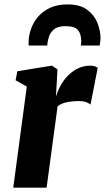

<svg xmlns="http://www.w3.org/2000/svg" viewBox="-20 -872 487 892"><path d="M41.5 0 104.5 -470 52.5 -499 60.5 -541 221 -567 247 -550 242 -458.5 239.5 -422Q248 -450.5 262.8 -476.8Q277.5 -503 298.2 -523.2Q319 -543.5 344.5 -555.2Q370 -567 400 -567Q413 -567 421.8 -563.5Q430.5 -560 434 -557L400.5 -386Q397.5 -390 383.5 -396.2Q369.5 -402.5 346 -402.5Q331 -402.5 316.5 -401Q302 -399.5 289 -396.8Q276 -394 265.5 -389.2Q255 -384.5 247.5 -378L196.5 0ZM113 -660.5Q113 -665 112.8 -669Q112.5 -673 113 -677.5Q113 -703.5 122.8 -733.8Q132.5 -764 154 -790.8Q175.5 -817.5 210 -834.5Q244.5 -851.5 294 -851.5Q351 -851.5 384.2 -827.2Q417.5 -803 432.2 -766.5Q447 -730 447 -693.5Q446.5 -685 445.5 -676.2Q444.5 -667.5 443 -660.5H355.5Q356.5 -666 357 -671.2Q357.5 -676.5 357.5 -682.5Q357 -713.5 342.5 -732Q328 -750.5 283 -750.5Q249 -750.5 231.5 -736.2Q214 -722 207.2 -701Q200.5 -680 199.5 -660.5Z"/></svg>

Font: Merriweather 20pt Black
Style: Italic
Weight: 900
Italic angle: -7.8°
Version: Version 2.101